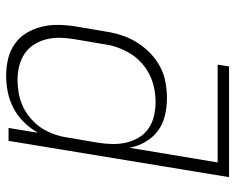

<svg xmlns="http://www.w3.org/2000/svg" viewBox="-92 -684 783 640"><g transform="rotate(90 300.0 -363.5)"><path d="M232 8Q203 8 175.5 1.5Q148 -5 125.5 -21Q103 -37 89 -60.5Q75 -84 68.5 -111Q62 -138 62.5 -167Q63 -196 68 -226L85 -326Q89 -352 97.5 -378Q106 -404 121 -428Q136 -452 156.5 -472Q177 -492 201.5 -505Q226 -518 253 -523Q280 -528 307 -528Q337 -528 365.5 -521Q394 -514 416 -497.5Q438 -481 452.5 -456Q467 -431 472 -403L521 -697H195L201 -735H570L449 0H406L422 -98Q408 -73 387 -51.5Q366 -30 340 -16.5Q314 -3 286.5 2.5Q259 8 232 8ZM246 -30Q268 -30 290.5 -34Q313 -38 334.5 -48Q356 -58 375 -74.5Q394 -91 406.5 -110.5Q419 -130 427 -152.5Q435 -175 438 -197L455 -297Q459 -321 459.5 -345Q460 -369 455 -391.5Q450 -414 438.5 -433.5Q427 -453 408.5 -466Q390 -479 367 -484.5Q344 -490 320 -490Q298 -490 274.5 -485.5Q251 -481 229.5 -470.5Q208 -460 189.5 -443.5Q171 -427 158.5 -406.5Q146 -386 138 -364Q130 -342 127 -319L110 -219Q106 -195 105.5 -171.5Q105 -148 110.5 -126Q116 -104 128 -85Q140 -66 158.5 -53.5Q177 -41 199.5 -35.5Q222 -30 246 -30Z"/></g></svg>

Font: Iosevka Aile Extralight
Style: Italic
Weight: 200
Italic angle: -9°
Designer: Belleve Invis
Foundry: Belleve Invis
Version: Version 31.1.0; ttfautohint (v1.8.4)